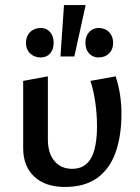

<svg xmlns="http://www.w3.org/2000/svg" viewBox="-20 -731 556 762"><path d="M237 11Q160 11 116 -30Q72 -71 72 -143V-410L170 -428V-178Q170 -123 196 -92Q222 -61 266 -61Q301 -61 323 -80.5Q345 -100 355 -138Q365 -176 365 -230Q365 -277 358.5 -323Q352 -369 339 -410L439 -428Q451 -391 456.5 -354.5Q462 -318 462 -280Q462 -191 438.5 -125.5Q415 -60 365.5 -24.5Q316 11 237 11ZM220 -507 234 -711H320L275 -507ZM142 -503Q116 -503 99.5 -519Q83 -535 83 -561Q83 -587 99.5 -603.5Q116 -620 142 -620Q165 -620 179 -603.5Q193 -587 193 -561Q193 -535 179 -519Q165 -503 142 -503ZM371 -503Q348 -503 333.5 -519Q319 -535 319 -561Q319 -587 333.5 -603.5Q348 -620 371 -620Q397 -620 413 -603.5Q429 -587 429 -561Q429 -535 413 -519Q397 -503 371 -503Z"/></svg>

Font: Ysabeau SemiBold
Style: Regular
Weight: 600
Designer: Christian Thalmann (Catharsis Fonts)
Version: Version 2.000;gftools[0.9.27.dev2+g8671c4b]